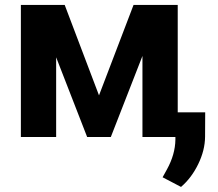

<svg xmlns="http://www.w3.org/2000/svg" viewBox="-20 -548 870 768"><path d="M376 -166.5 514.2 -528.3H690.9V0H549.8V-324.2L423.3 0H328.6L204.6 -318.8V0H63.5V-528.3H238.8ZM704.1 199.7 630.4 161.1 647.9 129.4Q680.7 69.8 681.6 10.7V-98.6H800.8L800.3 -1Q799.8 53.2 772.9 108.4Q746.1 163.6 704.1 199.7Z"/></svg>

Font: MAUL Bold
Style: Bold
Weight: 700
Designer: MAUL
Version: Version 1.0; 2020; ttfautohint (v1.8.3)